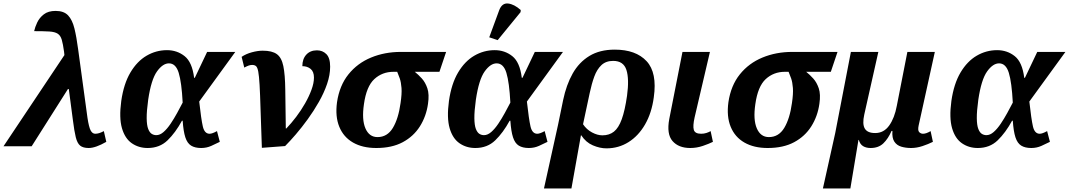

<svg xmlns="http://www.w3.org/2000/svg" viewBox="-46 -831 6074 1091"><path d="M-26 0 320 -518 318 -537Q312 -581 305 -605Q298 -629 282 -639.5Q266 -650 234.5 -652Q203 -654 148 -654Q153 -677 165.5 -703.5Q178 -730 203 -749.5Q228 -769 270 -769Q317 -769 341 -743.5Q365 -718 377 -669Q389 -620 398 -551L451 -162Q459 -109 469 -90Q479 -71 495 -71Q506 -71 517.5 -74.5Q529 -78 544 -86L558 -25Q497 10 458 10Q426 10 409.5 -3.5Q393 -17 384.5 -51.5Q376 -86 368 -150L345 -325H340L134 0Z M793 10Q742 10 703 -17Q664 -44 647 -102.5Q630 -161 643 -257Q657 -355 695 -419Q733 -483 787 -514.5Q841 -546 903 -546Q960 -546 1003 -512Q1046 -478 1057 -389H1061L1131 -536H1291L1086 -254Q1097 -154 1106.5 -112.5Q1116 -71 1145 -71Q1160 -71 1187 -86L1203 -25Q1181 -14 1154.5 -2Q1128 10 1097 10Q1062 10 1040 -3.5Q1018 -17 1007 -51Q996 -85 992 -145H988Q951 -77 906 -33.5Q861 10 793 10ZM842 -63Q863 -63 883.5 -81Q904 -99 923.5 -128Q943 -157 960.5 -189Q978 -221 992 -248Q986 -363 969.5 -417Q953 -471 914 -471Q879 -471 846 -425Q813 -379 796 -264Q787 -199 787.5 -159Q788 -119 796 -98.5Q804 -78 816 -70.5Q828 -63 842 -63Z M1327 -508Q1352 -525 1385.5 -534Q1419 -543 1447 -543Q1500 -543 1527 -523.5Q1554 -504 1564 -455.5Q1574 -407 1575 -321Q1576 -235 1578 -101H1581Q1609 -130 1637 -167Q1665 -204 1687.5 -243.5Q1710 -283 1724 -321Q1738 -359 1738 -390Q1738 -424 1719 -439.5Q1700 -455 1672 -455Q1672 -496 1694.5 -520.5Q1717 -545 1755 -545Q1787 -545 1808.5 -523.5Q1830 -502 1830 -452Q1830 -405 1812.5 -354Q1795 -303 1766 -252Q1737 -201 1703 -154Q1669 -107 1635 -67.5Q1601 -28 1574 -1L1442 9Q1437 -124 1434.5 -211Q1432 -298 1429 -349Q1426 -400 1421.5 -424Q1417 -448 1409 -455Q1401 -462 1387 -462Q1377 -462 1367 -458.5Q1357 -455 1342 -447Z M2092 10Q2014 10 1960 -21Q1906 -52 1882 -110.5Q1858 -169 1869 -250Q1883 -345 1934 -408.5Q1985 -472 2062.5 -504Q2140 -536 2231 -536H2489L2451 -423H2311Q2331 -407 2351 -385Q2371 -363 2382.5 -329Q2394 -295 2386 -241Q2376 -170 2340 -113Q2304 -56 2242.5 -23Q2181 10 2092 10ZM2099 -52Q2155 -52 2186.5 -104.5Q2218 -157 2230 -245Q2238 -298 2235.5 -331Q2233 -364 2225.5 -385.5Q2218 -407 2211 -423H2190Q2126 -423 2081 -381.5Q2036 -340 2022 -239Q2009 -151 2030.5 -101.5Q2052 -52 2099 -52Z M2655 10Q2604 10 2565 -17Q2526 -44 2509 -102.5Q2492 -161 2505 -257Q2519 -355 2557 -419Q2595 -483 2649 -514.5Q2703 -546 2765 -546Q2822 -546 2865 -512Q2908 -478 2919 -389H2923L2993 -536H3153L2948 -254Q2959 -154 2968.5 -112.5Q2978 -71 3007 -71Q3022 -71 3049 -86L3065 -25Q3043 -14 3016.5 -2Q2990 10 2959 10Q2924 10 2902 -3.5Q2880 -17 2869 -51Q2858 -85 2854 -145H2850Q2813 -77 2768 -33.5Q2723 10 2655 10ZM2704 -63Q2725 -63 2745.5 -81Q2766 -99 2785.5 -128Q2805 -157 2822.5 -189Q2840 -221 2854 -248Q2848 -363 2831.5 -417Q2815 -471 2776 -471Q2741 -471 2708 -425Q2675 -379 2658 -264Q2649 -199 2649.5 -159Q2650 -119 2658 -98.5Q2666 -78 2678 -70.5Q2690 -63 2704 -63ZM2782 -603 2734 -619 2791 -774Q2807 -815 2841.5 -811Q2876 -807 2913 -774L2912 -762Z M3154 -263Q3172 -349 3208 -413Q3244 -477 3303 -513Q3362 -549 3447 -549Q3567 -549 3628 -483.5Q3689 -418 3669 -278Q3657 -189 3619.5 -124Q3582 -59 3525.5 -23.5Q3469 12 3400 12Q3363 12 3323 -5Q3283 -22 3257 -62H3255L3201 240H3045L3125 -122ZM3377 -62Q3416 -62 3442.5 -83Q3469 -104 3487 -153.5Q3505 -203 3517 -287Q3530 -382 3513.5 -433.5Q3497 -485 3438 -485Q3397 -485 3371.5 -461Q3346 -437 3331 -396Q3316 -355 3305 -303L3267 -125Q3287 -95 3318 -78.5Q3349 -62 3377 -62Z M3876 10Q3810 10 3775.5 -29.5Q3741 -69 3757 -155L3832 -536H3988L3901 -164Q3890 -115 3896.5 -93Q3903 -71 3938 -71Q3954 -71 3968 -75.5Q3982 -80 3992 -86L4005 -25Q3983 -14 3948 -2Q3913 10 3876 10Z M4316 10Q4238 10 4184 -21Q4130 -52 4106 -110.5Q4082 -169 4093 -250Q4107 -345 4158 -408.5Q4209 -472 4286.5 -504Q4364 -536 4455 -536H4713L4675 -423H4535Q4555 -407 4575 -385Q4595 -363 4606.5 -329Q4618 -295 4610 -241Q4600 -170 4564 -113Q4528 -56 4466.5 -23Q4405 10 4316 10ZM4323 -52Q4379 -52 4410.5 -104.5Q4442 -157 4454 -245Q4462 -298 4459.5 -331Q4457 -364 4449.5 -385.5Q4442 -407 4435 -423H4414Q4350 -423 4305 -381.5Q4260 -340 4246 -239Q4233 -151 4254.5 -101.5Q4276 -52 4323 -52Z M4630 240 4700 -75 4789 -536H4945L4865 -180Q4853 -126 4868 -100.5Q4883 -75 4927 -75Q4976 -75 5006.5 -117.5Q5037 -160 5050 -230L5110 -536H5266L5174 -118Q5168 -90 5177 -80.5Q5186 -71 5199 -71Q5217 -71 5242 -86L5255 -25Q5229 -12 5196 -1Q5163 10 5131 10Q5101 10 5075.5 2.5Q5050 -5 5036 -26Q5022 -47 5025 -87H5020Q5001 -43 4973.5 -16.5Q4946 10 4901 10Q4876 10 4858.5 -0.5Q4841 -11 4834 -36H4832L4786 240Z M5510 10Q5459 10 5420 -17Q5381 -44 5364 -102.5Q5347 -161 5360 -257Q5374 -355 5412 -419Q5450 -483 5504 -514.5Q5558 -546 5620 -546Q5677 -546 5720 -512Q5763 -478 5774 -389H5778L5848 -536H6008L5803 -254Q5814 -154 5823.5 -112.5Q5833 -71 5862 -71Q5877 -71 5904 -86L5920 -25Q5898 -14 5871.5 -2Q5845 10 5814 10Q5779 10 5757 -3.5Q5735 -17 5724 -51Q5713 -85 5709 -145H5705Q5668 -77 5623 -33.5Q5578 10 5510 10ZM5559 -63Q5580 -63 5600.5 -81Q5621 -99 5640.5 -128Q5660 -157 5677.5 -189Q5695 -221 5709 -248Q5703 -363 5686.5 -417Q5670 -471 5631 -471Q5596 -471 5563 -425Q5530 -379 5513 -264Q5504 -199 5504.5 -159Q5505 -119 5513 -98.5Q5521 -78 5533 -70.5Q5545 -63 5559 -63Z"/></svg>

Font: Noto Serif
Style: Bold Italic
Weight: 700
Italic angle: -12°
Designer: Monotype Design Team
Foundry: Monotype Imaging Inc.
Version: Version 2.013